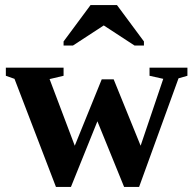

<svg xmlns="http://www.w3.org/2000/svg" viewBox="-20 -725 762 755"><path d="M427 -413 533 -152 622 -415 568 -427V-459H717V-427L682 -417L527 10H468L363 -248L259 10H200L37 -415L3 -427V-459H230V-427L175 -414L274 -152L380 -413ZM230 -546V-562L336 -705H440L546 -562V-546H509L388 -625L267 -546Z"/></svg>

Font: Libra Serif Modern
Style: Bold
Weight: 700
Designer: Stefan Peev, Context Ltd
Foundry: Ascender Corporation
Version: Version 1.000